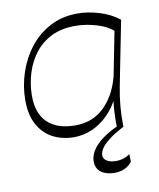

<svg xmlns="http://www.w3.org/2000/svg" viewBox="-85 -623 738 893"><g transform="rotate(-10 284.0 -176.0)"><path d="M499 -445Q472 -471 421 -486Q370 -501 320 -501Q256 -501 208.5 -477.5Q161 -454 130 -413.5Q99 -373 83.5 -323Q68 -273 67 -220Q66 -132 112 -88.5Q158 -45 243 -45Q329 -45 385.5 -104Q442 -163 462 -261L447 -146Q423 -96 388 -61.5Q353 -27 312 -9.5Q271 8 228 8Q174 8 130 -14Q86 -36 59.5 -82.5Q33 -129 33 -200Q33 -266 54 -329.5Q75 -393 114.5 -444Q154 -495 211.5 -525.5Q269 -556 342 -556Q391 -556 445 -539.5Q499 -523 537 -492ZM431 0Q430 -38 432 -78Q434 -118 444 -173L509 -504L537 -492L477 -188Q468 -143 464 -97Q460 -51 461 0ZM384 204Q345 204 321 186.5Q297 169 297 135Q297 97 331.5 60Q366 23 440 -11L461 0Q413 25 387 46Q361 67 351 83.5Q341 100 341 114Q341 131 357.5 141Q374 151 399 151Q419 151 436 145.5Q453 140 466 130L467 166Q455 183 434 193.5Q413 204 384 204Z"/></g></svg>

Font: Savate ExtraLight
Style: Italic
Weight: 200
Italic angle: -11°
Designer: Max Esnée
Foundry: Plomb Type
Version: Version 2.000